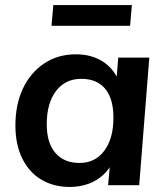

<svg xmlns="http://www.w3.org/2000/svg" viewBox="-20 -733 659 760"><path d="M256 7Q192 7 143.5 -22Q95 -51 68 -106Q41 -161 41 -236Q41 -320 71 -383Q101 -446 155 -482Q209 -518 280 -518Q342 -518 386 -490Q430 -462 451 -411L439 -392L448 -505H571L531 0H408L418 -114L428 -98Q415 -65 389 -41Q363 -17 329 -5Q295 7 256 7ZM295 -88Q357 -88 393 -136.5Q429 -185 429 -267Q429 -343 396 -382Q363 -421 302 -421Q238 -421 201.5 -372.5Q165 -324 165 -241Q165 -168 199 -128Q233 -88 295 -88ZM184 -631 191 -713H502L495 -631Z"/></svg>

Font: Muli
Style: Bold Italic
Weight: 700
Italic angle: -4.541°
Designer: Vernon Adams
Foundry: Vernon Adams
Version: Version 2.100; ttfautohint (v1.8.1.43-b0c9)